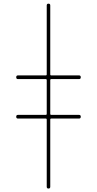

<svg xmlns="http://www.w3.org/2000/svg" viewBox="-20 -830 540 1069"><path d="M235.4 -190.4Q240.2 -190.4 240.2 -195.3V-384.8Q240.2 -389.6 235.4 -389.6H80.1Q70.3 -389.6 70.3 -399.9Q70.3 -410.2 80.1 -410.2H235.4Q240.2 -410.2 240.2 -415V-799.8Q240.2 -809.6 250 -809.6Q259.8 -809.6 259.8 -799.8V-415Q259.8 -410.2 264.6 -410.2H419.9Q429.7 -410.2 429.7 -399.9Q429.7 -389.6 419.9 -389.6H264.6Q259.8 -389.6 259.8 -384.8V-195.3Q259.8 -190.4 264.6 -190.4H419.9Q429.7 -190.4 429.7 -180.2Q429.7 -169.9 419.9 -169.9H264.6Q259.8 -169.9 259.8 -165V210Q259.8 219.7 250 219.7Q240.2 219.7 240.2 210V-165Q240.2 -169.9 235.4 -169.9H80.1Q70.3 -169.9 70.3 -180.2Q70.3 -190.4 80.1 -190.4Z"/></svg>

Font: Rounded Mgen+ 1mn thin
Style: Regular
Weight: 100
Designer: [Source Han Sans]
Ryoko NISHIZUKA  (kana & ideographs); Paul D. Hunt (Latin, Greek & Cyrillic); Wenlong ZHANG  (bopomofo
Version: Version 1.059.20150602